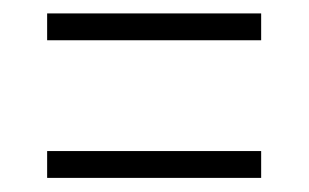

<svg xmlns="http://www.w3.org/2000/svg" viewBox="-20 -420 449 279"><path d="M48.5 -361.5V-400.5H359.5V-361.5ZM48.5 -161.5V-200.5H359.5V-161.5Z"/></svg>

Font: Imbue Thin 10pt ExtraBold
Style: Regular
Weight: 800
Version: Version 1.102